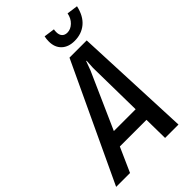

<svg xmlns="http://www.w3.org/2000/svg" viewBox="-306 -968 1065 1065"><g transform="rotate(-45 226.5 -435.5)"><path d="M331 -144H122L58 0H-51L273 -690H408L438 0H333ZM330 -228 325 -557 328 -611H325L305 -557L159 -228ZM255 -834Q255 -854 259 -871L323 -862Q321 -855 321 -841Q321 -820 332 -808Q343 -796 363 -796Q389 -796 411 -817Q433 -838 439 -871L504 -862Q490 -799 452 -767Q414 -735 359 -735Q311 -735 283 -761.5Q255 -788 255 -834Z"/></g></svg>

Font: Decalotype Medium Italic
Style: Regular
Weight: 500
Italic angle: -12°
Designer: Alfredo Marco Pradil
Foundry: Alfredo Marco Pradil
Version: Version 1.0